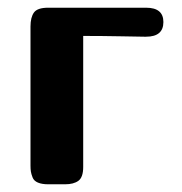

<svg xmlns="http://www.w3.org/2000/svg" viewBox="-20 -478 473 498"><path d="M59.1 -48.8V-409.2Q59.1 -433.1 68.1 -445.6Q77.1 -458 105 -458H358.9Q403.8 -458 403.8 -420.9Q403.8 -382.8 358.9 -382.8H354Q348.1 -382.8 296.1 -383.8Q244.1 -384.8 195.8 -384.8V-44.9Q195.8 -18.1 183.3 -9Q170.9 0 148.9 0H105Q88.9 0 78.4 -4.4Q67.9 -8.8 64.5 -17.8Q61 -26.9 60.1 -33Q59.1 -39.1 59.1 -48.8Z"/></svg>

Font: CMU Sans Serif
Style: Bold
Weight: 700
Version: Version 0.7.0